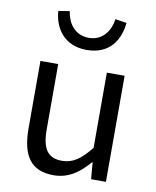

<svg xmlns="http://www.w3.org/2000/svg" viewBox="-91 -886 788 968"><g transform="rotate(10 303.5 -401.5)"><path d="M304 -638C425 -638 471 -723 479 -807L421 -816C413 -758 377 -700 304 -700C231 -700 195 -758 187 -816L130 -807C135 -723 187 -638 304 -638ZM250 13C325 13 379 -26 430 -85H433L440 0H516V-543H425V-158C373 -93 334 -66 278 -66C206 -66 176 -109 176 -210V-543H85V-199C85 -58 133 13 250 13Z"/></g></svg>

Font: Spoqa Han Sans Neo
Style: Regular
Weight: 400
Designer: [Spoqa Han Sans Neo] Dong-huui Kim ___ Younghwa Kang ___ Yujin Lee ___ [Noto Sans] Ryoko NISHIZUKA ____ (kana & ideograp
Foundry: Spoqa (http://www.spoqa-han-sans.com)
Version: Version 1.100;hotconv 1.0.109;makeotfexe 2.5.65596